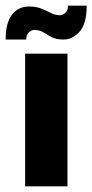

<svg xmlns="http://www.w3.org/2000/svg" viewBox="-64 -660 327 680"><path d="M25 -470H175V0H25ZM-44 -520Q-44 -579 -21.5 -608Q1 -637 39 -637Q64 -637 82.5 -629.5Q101 -622 116.5 -614Q132 -606 147 -606Q158 -606 167.5 -614.5Q177 -623 177 -640H243Q243 -576 218 -548Q193 -520 161 -520Q135 -520 119 -528.5Q103 -537 89.5 -545.5Q76 -554 57 -554Q48 -554 38.5 -545.5Q29 -537 29 -520Z"/></svg>

Font: Smooch Sans Thin Black
Style: Regular
Weight: 900
Version: Version 1.010